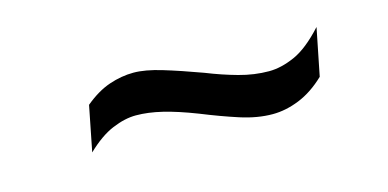

<svg xmlns="http://www.w3.org/2000/svg" viewBox="-32 -526 714 353"><g transform="rotate(-15 325.5 -350.0)"><path d="M456 -280Q427 -280 394.5 -290.5Q362 -301 325 -316Q289 -330 262 -336.5Q235 -343 212 -343Q191 -343 167 -333Q143 -323 117 -298L134 -384Q158 -404 181.5 -412Q205 -420 228 -420Q250 -420 281.5 -410.5Q313 -401 354 -386Q384 -374 413 -366Q442 -358 470 -358Q493 -358 519 -369.5Q545 -381 575 -414L557 -324Q533 -301 507 -290.5Q481 -280 456 -280Z"/></g></svg>

Font: REM
Style: Italic
Weight: 400
Italic angle: -11°
Designer: Octavio Pardo
Foundry: Ashler Design
Version: Version 1.005;gftools[0.9.28]